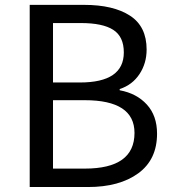

<svg xmlns="http://www.w3.org/2000/svg" viewBox="-20 -753 696 773"><path d="M99.6 0V-733.4H318.4Q436.5 -733.4 503.4 -689.9Q570.3 -646.5 570.3 -553.7Q570.3 -498 541.5 -454.6Q512.7 -411.1 461.9 -394.5V-389.6Q530.3 -377 571.3 -332Q612.3 -287.1 612.3 -214.8Q612.3 -110.4 536.6 -55.2Q460.9 0 334 0ZM193.4 -420.9H301.8Q478.5 -420.9 478.5 -542Q478.5 -605.5 436 -632.8Q393.6 -660.2 305.7 -660.2H193.4ZM193.4 -74.2H321.3Q521.5 -74.2 521.5 -217.8Q521.5 -349.6 321.3 -349.6H193.4Z"/></svg>

Font: GenYoGothic TW TTF Regular
Style: Regular
Weight: 400
Version: Version 1.300